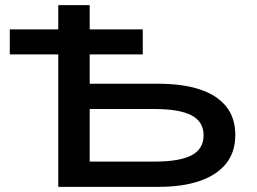

<svg xmlns="http://www.w3.org/2000/svg" viewBox="-20 -725 998 745"><path d="M206 0V-514H18V-611H206V-705H328V-611H534V-514H328V-400H596Q689 -400 755.5 -378Q822 -356 857.5 -312Q893 -268 893 -201Q893 -135 857.5 -90.5Q822 -46 755.5 -23Q689 0 596 0ZM328 -98H579Q677 -98 723.5 -122.5Q770 -147 770 -200Q770 -253 723 -277.5Q676 -302 579 -302H328Z"/></svg>

Font: Nunito Sans 7pt Expanded SemiBold
Style: Regular
Weight: 600
Width: 7
Designer: Vernon Adams
Foundry: Vernon Adams
Version: Version 3.101;gftools[0.9.27]